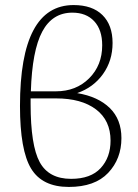

<svg xmlns="http://www.w3.org/2000/svg" viewBox="-20 -732 545 759"><path d="M285 -364Q368 -350 414 -305Q460 -260 460 -186Q460 -104 407.5 -48.5Q355 7 252 7Q147 7 103 -65.5Q59 -138 59 -313Q59 -712 271 -712Q345 -712 385 -672.5Q425 -633 425 -562Q425 -492 387 -439Q349 -386 285 -364ZM266 -682Q187 -682 147 -607Q107 -532 102 -371H201Q281 -371 332.5 -422.5Q384 -474 384 -553Q384 -614 352.5 -648Q321 -682 266 -682ZM261 -25Q339 -25 378 -67.5Q417 -110 417 -176Q417 -256 359.5 -299.5Q302 -343 202 -343H101V-321Q101 -157 137 -91Q173 -25 261 -25Z"/></svg>

Font: EauTestInfant Light
Style: Regular
Weight: 300
Designer: Christian Thalmann (Catharsis Fonts)
Version: Version 0.001;PS 000.001;hotconv 1.0.88;makeotf.lib2.5.64775